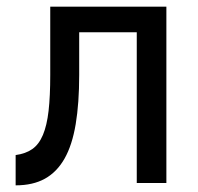

<svg xmlns="http://www.w3.org/2000/svg" viewBox="-20 -550 595 577"><path d="M27 -84Q57 -88 77 -102Q97 -116 109 -144.5Q121 -173 126 -217Q131 -261 131 -325V-530H480V0H391V-453H218V-325Q218 -240 207.5 -177Q197 -114 174 -73.5Q151 -33 115 -13Q79 7 27 7Z"/></svg>

Font: Golos UI VF
Style: Regular
Weight: 400
Designer: A.Korolkova, Vitaly Kuzmin
Foundry: ParaType Ltd
Version: Version 2.000